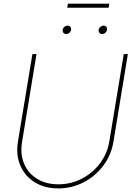

<svg xmlns="http://www.w3.org/2000/svg" viewBox="-20 -1024 726 1053"><path d="M299.3 9.3Q224.6 9.3 170.4 -24.4Q116.2 -58.1 91.3 -116.5Q66.4 -174.8 78.6 -248.5L157.7 -727.5H180.2L101.1 -246.6Q89.8 -179.2 112.1 -126.5Q134.3 -73.7 183.1 -43.5Q231.9 -13.2 299.8 -13.2Q369.1 -13.2 428.5 -43.9Q487.8 -74.7 528.1 -127.9Q568.4 -181.2 579.6 -248.5L658.7 -727.5H681.2L602.1 -246.6Q589.8 -172.9 546.1 -115Q502.4 -57.1 438 -23.9Q373.5 9.3 299.3 9.3ZM540 -837.4Q530.8 -837.4 525.1 -844.2Q519.5 -851.1 521 -860.8Q522.5 -870.1 530.5 -876.7Q538.6 -883.3 548.3 -883.3Q557.6 -883.3 563 -876.7Q568.4 -870.1 566.9 -860.8Q565.4 -851.1 557.6 -844.2Q549.8 -837.4 540 -837.4ZM342.8 -837.4Q333.5 -837.4 327.9 -844.2Q322.3 -851.1 323.7 -860.8Q325.2 -870.1 333.3 -876.7Q341.3 -883.3 351.1 -883.3Q360.4 -883.3 365.7 -876.7Q371.1 -870.1 369.6 -860.8Q368.2 -851.1 360.4 -844.2Q352.5 -837.4 342.8 -837.4ZM579.6 -1003.9 575.7 -981.4H348.6L352.5 -1003.9Z"/></svg>

Font: Inter 24pt Thin
Style: Italic
Weight: 250
Italic angle: -9.3988°
Version: Version 4.001;git-66647c0bb